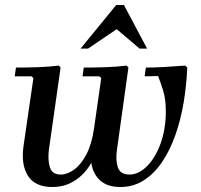

<svg xmlns="http://www.w3.org/2000/svg" viewBox="-20 -740 805 770"><path d="M723 -477 731 -469Q728 -398 716.5 -329Q705 -260 683.5 -199Q662 -138 630.5 -91Q599 -44 557 -17Q515 10 463 10Q411 10 382 -16Q353 -42 346 -87Q332 -61 309.5 -39Q287 -17 257.5 -3.5Q228 10 190 10Q121 10 92.5 -34.5Q64 -79 74 -152L114 -427L106 -434H39L44 -469Q86 -469 131 -470.5Q176 -472 216 -477L223 -469L176 -139Q171 -99 180 -69.5Q189 -40 224 -40Q250 -40 277.5 -60Q305 -80 326.5 -121Q348 -162 357 -224L386 -427L378 -434H311L316 -469Q358 -469 403 -470.5Q448 -472 488 -477L495 -469L449 -139Q443 -99 452.5 -69.5Q462 -40 499 -40Q536 -40 569.5 -73.5Q603 -107 624 -164.5Q645 -222 645 -294Q645 -342 634.5 -376Q624 -410 614 -435L560 -434L565 -469Q600 -469 641.5 -471.5Q683 -474 723 -477ZM540 -545 448 -623 333 -545H303L446 -720H477L570 -545Z"/></svg>

Font: Brygada 1918 SemiBold
Style: Italic
Weight: 600
Italic angle: -8°
Designer: Mateusz Machalski | Borys Kosmynka | Przemek Hoffer
Foundry: NIEPODLEGLA 2018
Version: Version 3.006